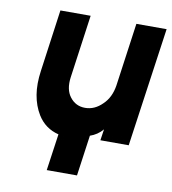

<svg xmlns="http://www.w3.org/2000/svg" viewBox="-76 -567 712 794"><g transform="rotate(10 280.0 -170.0)"><path d="M114 -500 78 -240Q70 -184 77.5 -139Q85 -94 107 -58Q138 -8 195 6L173 160H300L324 -11Q339 -16 352.5 -25Q366 -34 377 -47L370 0H489L560 -500H433L396 -235Q388 -183 356 -153Q324 -121 284 -121Q244 -121 220 -153Q197 -183 204 -235L241 -500Z"/></g></svg>

Font: Unageo
Style: Bold-Italic
Weight: 700
Designer: Richard Sepsi
Foundry: Richard Sepsi
Version: Version 2.000